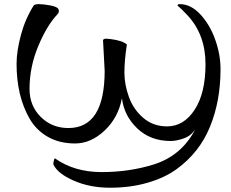

<svg xmlns="http://www.w3.org/2000/svg" viewBox="-20 -669 1096 911"><path d="M506.3 -483.4Q560.1 -476.6 582 -458Q570.3 -381.8 570.3 -324.7Q570.3 -267.6 591.8 -208.5Q613.3 -149.4 660.2 -109.4Q707 -69.3 772.5 -69.3Q851.6 -69.3 903.3 -147.9Q955.1 -226.6 955.1 -364.3Q955.1 -502 873 -592.8Q864.3 -602.5 843.8 -623L822.3 -642.6Q822.3 -649.4 833 -649.4Q885.7 -649.4 931.2 -600.1Q976.6 -550.8 1001.5 -480Q1026.4 -409.2 1026.4 -340.8Q1026.4 -189.5 976.1 -66.9Q925.8 55.7 816.9 134.3Q760.7 174.8 679.7 198.2Q598.6 221.7 502.4 221.7Q406.2 221.7 329.6 188Q252.9 154.3 233.4 111.3Q232.4 107.4 234.9 95.7Q237.3 84 240.2 82Q332 147.5 462.4 147.5Q592.8 147.5 708 111.8Q841.8 70.3 907.2 -56.6Q886.7 -24.4 851.6 -12.2Q816.4 0 790 0Q693.4 0 630.9 -60.1Q568.4 -120.1 558.6 -203.1Q541 -110.4 476.1 -49.3Q411.1 11.7 336.4 11.7Q261.7 11.7 206.5 -20Q151.4 -51.8 120.1 -106.4Q58.6 -213.9 58.6 -366.2Q58.6 -425.8 79.1 -502.4Q99.6 -579.1 139.6 -642.6Q144.5 -649.4 165 -649.4Q185.5 -649.4 219.7 -643.1Q253.9 -636.7 257.8 -624Q262.7 -613.3 252.9 -601.6Q202.1 -547.9 161.1 -449.2Q120.1 -350.6 120.1 -247.1Q120.1 -167 173.3 -114.3Q226.6 -61.5 304.7 -61.5Q476.6 -61.5 476.6 -333L468.8 -479.5Q473.6 -485.4 482.4 -485.4Q491.2 -485.4 506.3 -483.4Z"/></svg>

Font: CrimsonText-Roman
Style: Roman
Weight: 400
Version: Version 0.13